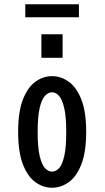

<svg xmlns="http://www.w3.org/2000/svg" viewBox="-20 -869 490 900"><path d="M224 11Q182 11 145.8 -15.2Q109.5 -41.5 87.2 -99.2Q65 -157 65 -251Q65 -344.5 87.2 -402Q109.5 -459.5 145.8 -485.8Q182 -512 224 -512Q266 -512 302.5 -485.8Q339 -459.5 361.5 -402Q384 -344.5 384 -251Q384 -157 361.5 -99.2Q339 -41.5 302.5 -15.2Q266 11 224 11ZM224 -64.5Q241.5 -64.5 256.5 -80.2Q271.5 -96 281 -136.5Q290.5 -177 290.5 -251Q290.5 -322.5 281 -362.8Q271.5 -403 256.5 -419.8Q241.5 -436.5 224 -436.5Q206.5 -436.5 191 -420Q175.5 -403.5 166 -363.2Q156.5 -323 156.5 -251Q156.5 -177.5 166.2 -137Q176 -96.5 191.2 -80.5Q206.5 -64.5 224 -64.5ZM174 -708.5H273.5V-598H174ZM98.5 -788V-849H350V-788Z"/></svg>

Font: Trispace Condensed
Style: Regular
Weight: 400
Width: 3
Designer: Tyler Finck
Foundry: Etcetera Type Company
Version: Version 1.210; ttfautohint (v1.8.3)